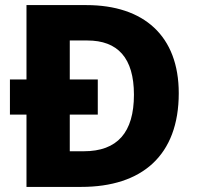

<svg xmlns="http://www.w3.org/2000/svg" viewBox="-20 -785 777 754"><path d="M319 -765H84V-473H19V-335H84V-51H299C537 -51 682 -174 682 -419C682 -644 545 -765 319 -765ZM323 -626C442 -626 506 -558 506 -413C506 -265 441 -191 309 -191H254V-335H364V-473H254V-626Z"/></svg>

Font: Noto Sans Tamil UI ExtraBold
Style: Regular
Weight: 800
Designer: Jelle Bosma - Monotype Design Team
Foundry: Monotype Imaging Inc.
Version: Version 2.004